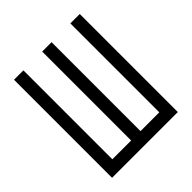

<svg xmlns="http://www.w3.org/2000/svg" viewBox="-191 -846 983 983"><g transform="rotate(-45 300.0 -355.0)"><path d="M62 0V-710H130V-66H266V-710H334V-66H470V-710H538V0Z"/></g></svg>

Font: Geist Mono Light
Style: Regular
Weight: 300
Monospace: yes
Designer: Basement.studio, Andrés Briganti, Mateo Zaragoza
Foundry: Basement.studio, Vercel, Andrés Briganti, Guido Ferreyra, Mateo Zaragoza
Version: Version 1.500; ttfautohint (v1.8.4.7-5d5b)